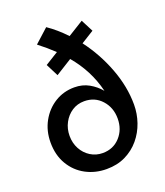

<svg xmlns="http://www.w3.org/2000/svg" viewBox="-142 -866 834 972"><g transform="rotate(-20 274.5 -380.0)"><path d="M265 10Q204 10 153.5 -17Q103 -44 73 -94.5Q43 -145 43 -213Q43 -276 71 -326.5Q99 -377 146 -406Q193 -435 251 -435Q295 -435 329.5 -415.5Q364 -396 389 -366Q374 -427 347 -479Q320 -531 281 -577L193 -522L159 -589L230 -633Q211 -651 190.5 -668.5Q170 -686 148 -703L222 -770Q272 -736 318 -687L402 -739L436 -673L367 -630Q430 -547 468 -447Q506 -347 506 -250Q506 -201 490 -154.5Q474 -108 443 -71Q412 -34 367.5 -12Q323 10 265 10ZM274 -73Q331 -73 367.5 -113Q404 -153 404 -212Q404 -271 367.5 -311.5Q331 -352 274 -352Q237 -352 208 -333Q179 -314 162 -282Q145 -250 145 -212Q145 -173 162 -141.5Q179 -110 208.5 -91.5Q238 -73 274 -73Z"/></g></svg>

Font: Reem Kufi Ink
Style: Regular
Weight: 400
Designer: Khaled Hosny
Version: Version 1.7